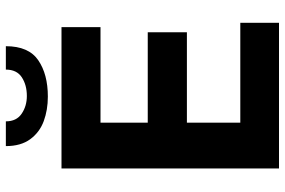

<svg xmlns="http://www.w3.org/2000/svg" viewBox="-175 -775 950 640"><g transform="rotate(-90 300.0 -455.0)"><path d="M58.5 -725H529.5V-595H211V-437.5H512.5V-307H211V-129H544V0H58.5ZM133 -910.5H215.5Q215.5 -875 241 -857.8Q266.5 -840.5 300 -840.5Q336.5 -840.5 362.2 -857.2Q388 -874 388 -910.5H466Q466 -834.5 419.2 -802.5Q372.5 -770.5 298 -770.5Q253.5 -770.5 216.2 -784.2Q179 -798 156 -829.2Q133 -860.5 133 -910.5Z"/></g></svg>

Font: JuliaMono ExtraBold
Style: Regular
Weight: 800
Monospace: yes
Designer: cormullion
Foundry: corm
Version: Version 0.055; ttfautohint (v1.8.4)